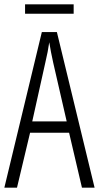

<svg xmlns="http://www.w3.org/2000/svg" viewBox="-20 -861 454 881"><path d="M356 0 297 -252H118L58 0H0L172 -714H241L414 0ZM224 -574Q218 -600 214 -622Q210 -644 206 -667Q200 -624 188 -574L128 -304H286ZM318 -841V-798H95V-841Z"/></svg>

Font: Noto Sans Gurmukhi ExtraCondensed Light
Style: Regular
Weight: 300
Width: 2
Designer: Jelle Bosma - Monotype Design Team
Foundry: Monotype Imaging Inc.
Version: Version 2.004; ttfautohint (v1.8.4.7-5d5b)